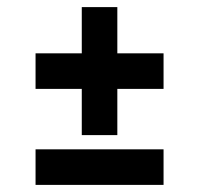

<svg xmlns="http://www.w3.org/2000/svg" viewBox="-20 -520 560 540"><path d="M80 -100V0H440V-100ZM310 -270H440V-370H310V-500H210V-370H80V-270H210V-140H310Z"/></svg>

Font: Abibas
Style: Medium
Weight: 500
Version: Version 0.3